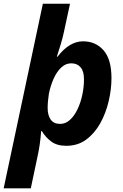

<svg xmlns="http://www.w3.org/2000/svg" viewBox="-53 -780 668 1040"><path d="M-33.2 240.2 179.2 -759.8H326.2L293.9 -609.9Q287.6 -578.6 276.1 -540.3Q264.6 -502 254.9 -473.1H258.8Q322.8 -556.2 397 -556.2Q465.3 -556.2 508.1 -507.3Q550.8 -458.5 550.8 -356.9Q550.8 -296.9 535.9 -232.7Q521 -168.5 490.7 -113.5Q460.4 -58.6 414.6 -24.4Q368.7 9.8 306.2 9.8Q255.9 9.8 224.9 -13.2Q193.8 -36.1 173.8 -69.8H169.9Q167 -30.3 162.1 3.2Q157.2 36.6 148.9 74.2L113.8 240.2ZM272.9 -108.9Q301.8 -108.9 325.4 -130.1Q349.1 -151.4 366.2 -186.8Q383.3 -222.2 392.6 -265.1Q401.9 -308.1 401.9 -351.1Q401.9 -394 383.5 -415.5Q365.2 -437 333 -437Q302.2 -437 278.1 -413.8Q253.9 -390.6 237.3 -353.3Q220.7 -315.9 211.9 -272.9Q209 -253.4 207 -233.6Q205.1 -213.9 205.1 -194.8Q205.1 -156.2 221.4 -132.6Q237.8 -108.9 272.9 -108.9Z"/></svg>

Font: Open Sans
Style: Bold Italic
Weight: 700
Italic angle: -12°
Designer: Monotype Design Team
Foundry: Monotype Imaging Inc.
Version: Version 3.003; ttfautohint (v1.8.4)